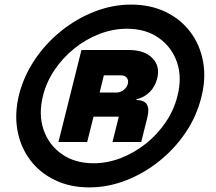

<svg xmlns="http://www.w3.org/2000/svg" viewBox="-20 -705 940 835"><path d="M368.3 110Q285 110 219.2 78.3Q153.3 46.7 111.2 -9.2Q69.2 -65 55.8 -138.3Q42.5 -211.7 63.3 -295Q84.2 -375.8 132.1 -446.7Q180 -517.5 246.7 -570.8Q313.3 -624.2 391.2 -654.6Q469.2 -685 550 -685Q634.2 -685 700 -653.3Q765.8 -621.7 807.9 -565.8Q850 -510 863.3 -436.7Q876.7 -363.3 855 -280Q835 -199.2 787.1 -128.3Q739.2 -57.5 672.5 -4.2Q605.8 49.2 527.5 79.6Q449.2 110 368.3 110ZM386.7 5Q447.5 5 506.2 -17.9Q565 -40.8 615 -80.8Q665 -120.8 700.8 -173.8Q736.7 -226.7 751.7 -287.5Q772.5 -368.3 749.6 -434.6Q726.7 -500.8 670 -540.4Q613.3 -580 532.5 -580Q471.7 -580 412.9 -557.5Q354.2 -535 303.8 -494.6Q253.3 -454.2 217.5 -401.2Q181.7 -348.3 166.7 -287.5Q146.7 -206.7 169.6 -140.4Q192.5 -74.2 249.2 -34.6Q305.8 5 386.7 5ZM234.2 -87.5 334.2 -487.5H540.8Q608.3 -487.5 642.9 -452.1Q677.5 -416.7 663.3 -362.5Q655 -329.2 631.7 -305.4Q608.3 -281.7 574.2 -273.3L573.3 -270Q640 -270 620.8 -194.2L594.2 -87.5H469.2L496.7 -197.5H386.7L359.2 -87.5ZM413.3 -302.5H486.7Q503.3 -302.5 517.5 -313.3Q531.7 -324.2 535.8 -340Q540 -356.7 531.2 -367.1Q522.5 -377.5 505 -377.5H431.7Z"/></svg>

Font: Funnel Sans ExtraBold
Style: Italic
Weight: 800
Italic angle: -14.036°
Version: Version 1.000; Beta; Release 5; Build 24; ttfautohint (v1.8.